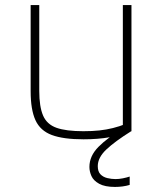

<svg xmlns="http://www.w3.org/2000/svg" viewBox="-20 -540 640 758"><path d="M310 10Q230 10 184.5 -7Q139 -24 120 -65.5Q101 -107 101 -180V-520H135V-181Q135 -119 150 -84Q165 -49 203 -35.5Q241 -22 309 -22Q344 -22 372 -25Q400 -28 426 -34.5Q452 -41 477 -51L465 -31V-520H499V-22Q458 -6 412 2Q366 10 310 10ZM434 198Q394 198 371.5 185.5Q349 173 341 155Q333 137 333 119Q333 76 368.5 40Q404 4 468 -34L498 -22Q434 18 400 50Q366 82 366 116Q366 137 376.5 148Q387 159 403.5 163Q420 167 436 167Q450 167 465 164Q480 161 492 157V190Q479 194 464 196Q449 198 434 198Z"/></svg>

Font: M PLUS Code Latin Expanded ExtraLight
Style: Regular
Weight: 250
Width: 7
Designer: Coji Morishita
Foundry: UNDERFOREST DESIGN
Version: Version 1.002; ttfautohint (v1.8.3)